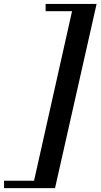

<svg xmlns="http://www.w3.org/2000/svg" viewBox="-116 -800 508 970"><path d="M162 150.5H-95.5V113H56L248 -743.5H114.5V-780H372Z"/></svg>

Font: Bodoni* 06pt Medium
Style: Italic
Weight: 500
Italic angle: -13°
Version: Version 2.3